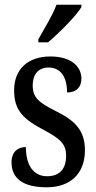

<svg xmlns="http://www.w3.org/2000/svg" viewBox="-20 -786 410 816"><path d="M143 -619V-606H184C234 -648 306 -721 326 -756V-766H220C204 -721 170 -668 143 -619ZM178 10C282 10 341 -51 341 -147C341 -233 298 -274 215 -315C144 -351 119 -371 119 -424C119 -469 143 -499 186 -499C235 -499 265 -463 265 -393C305 -393 326 -416 326 -452C326 -502 284 -546 194 -546C102 -546 40 -495 40 -402C40 -316 79 -279 171 -231C238 -195 261 -172 261 -124C261 -70 235 -37 180 -37C120 -37 90 -87 90 -161C58 -161 29 -143 29 -96C29 -26 80 10 178 10Z"/></svg>

Font: Noto Serif Sinhala ExtraCondensed Medium
Style: Regular
Weight: 500
Width: 2
Designer: Jelle Bosma - Monotype Design Team
Foundry: Monotype Imaging Inc.
Version: Version 2.007